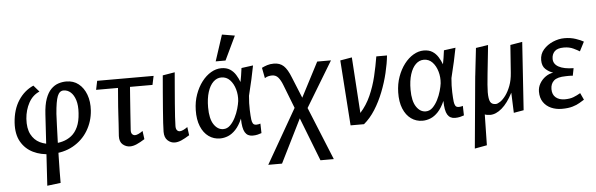

<svg xmlns="http://www.w3.org/2000/svg" viewBox="-54 -879 4037 1300"><g transform="rotate(-5 1964.5 -229.0)"><path d="M219.7 228.3 249 -253.5Q252.7 -318.3 267.5 -359.3Q282.3 -400.4 304.9 -423.2Q327.5 -446 354.2 -454.9Q381 -463.8 408.7 -463.8Q457.7 -463.8 492.1 -436.4Q526.6 -409 544.2 -361.8Q561.9 -314.6 557.9 -253.6Q552.6 -179 515.5 -117.6Q478.5 -56.1 413.7 -19.9Q348.9 16.3 261.1 16.3Q196.3 16.3 143.1 -9.6Q90 -35.5 60.7 -86.9Q31.5 -138.3 36.5 -216.2Q42.5 -305.2 82.3 -366.4Q122.1 -427.5 184.8 -455.2L222.3 -411.7Q175 -391.4 148.8 -343.3Q122.6 -295.2 118.1 -235.7Q113.9 -170.7 135.1 -129.9Q156.4 -89.2 194.5 -70.5Q232.7 -51.9 277.3 -51.9Q314.3 -51.9 348 -61Q381.7 -70.1 408.9 -91.3Q436 -112.6 453 -149.6Q470.1 -186.5 473.5 -242.7Q477.3 -295.7 465.9 -331.6Q454.5 -367.5 433.4 -386.1Q412.3 -404.8 385.2 -404.8Q357.5 -404.8 343.9 -370.7Q330.3 -336.6 323.6 -251Q322.3 -222 320.3 -174.9Q318.3 -127.8 316.7 -72.5Q315.1 -17.3 313.7 38.4Q312.3 94 311.7 141Q311.1 188 311.3 217Z M801.7 11.8Q774.5 11.8 752.4 -6.6Q730.3 -25.1 731.7 -64.4Q735.5 -114.5 737.4 -148.5Q739.4 -182.5 740.9 -208.9Q742.4 -235.3 744.3 -263.1Q746.2 -290.9 749.5 -329.5Q752.7 -368 757.2 -425.6L839.6 -439.5Q835.4 -381.1 831 -325.1Q826.6 -269.2 823 -212.9Q819.4 -156.5 815.2 -98.2Q814.2 -78.5 822.5 -69.8Q830.9 -61.1 841.9 -61.1Q851.7 -61.1 865.9 -67.7Q880.1 -74.3 894.5 -85L902.1 -28.7Q870.2 -8.7 846.4 1.6Q822.6 11.8 801.7 11.8ZM605.5 -389.7 618 -450H1001.6L988.8 -389.7Z M1105.9 11.8Q1078.6 11.8 1057.3 -7.8Q1035.9 -27.5 1035.9 -67Q1035.9 -88 1038.4 -128Q1040.9 -168 1045 -220.7Q1049.1 -273.4 1053.9 -332Q1058.6 -390.5 1063.7 -448L1146.1 -461.8Q1142.1 -410.6 1137.2 -356Q1132.3 -301.4 1128.6 -251Q1124.9 -200.7 1122.1 -160.6Q1119.4 -120.4 1119.4 -98.2Q1119.4 -78.5 1127.2 -69.8Q1135.1 -61.1 1146.1 -61.1Q1155.9 -61.1 1170.1 -67.7Q1184.3 -74.3 1198.7 -85L1206.3 -28.7Q1174.4 -8.7 1150.6 1.6Q1126.8 11.8 1105.9 11.8Z M1413.3 11.3Q1370.5 11.3 1336.4 -12.9Q1302.3 -37.2 1283.2 -83.5Q1264.2 -129.7 1265.7 -194.6Q1267 -251.5 1284.4 -300Q1301.8 -348.5 1329.6 -384.9Q1357.5 -421.4 1392 -441.6Q1426.6 -461.8 1461.9 -461.8Q1497.8 -461.8 1521.1 -446.7Q1544.5 -431.5 1559.5 -407.4Q1574.5 -383.3 1584.2 -357.4Q1586.9 -371.5 1591.8 -400.2Q1596.6 -428.9 1599.1 -451.2L1678.4 -461.8Q1670.7 -421 1659.3 -369.3Q1647.8 -317.5 1633.3 -259.5Q1628.5 -206.9 1630.2 -163.5Q1631.8 -120.1 1634.6 -97.9Q1636.6 -81.8 1642.9 -71.1Q1649.2 -60.3 1666.6 -60.3Q1672.7 -60.3 1681.3 -61.8Q1689.8 -63.3 1693.8 -65.1L1695.4 -0.4Q1684.5 3.8 1668.7 7.6Q1652.9 11.3 1634.3 11.3Q1599.6 11.3 1582.9 -16.5Q1566.2 -44.4 1565.5 -110.1Q1545 -63.4 1520 -36.9Q1495 -10.4 1467.9 0.5Q1440.8 11.3 1413.3 11.3ZM1440.8 -49.9Q1467.2 -49.9 1487.5 -69.8Q1507.8 -89.8 1522.7 -119.2Q1537.7 -148.6 1546.3 -179.2Q1554.9 -209.9 1557.4 -230.4Q1561.5 -271.7 1550.3 -310.6Q1539.1 -349.6 1515.5 -374.5Q1491.9 -399.4 1457.3 -399.4Q1426.5 -399.4 1402.4 -376.1Q1378.2 -352.8 1364.4 -309.2Q1350.6 -265.6 1350.6 -204.9Q1350.6 -127.9 1376.6 -88.9Q1402.6 -49.9 1440.8 -49.9ZM1428.9 -511.1 1486.9 -688.3 1573.5 -673.8 1495.8 -511.1Z M2077.3 217.6 1871.6 -310.9Q1858.9 -344.3 1842.7 -363.6Q1826.5 -382.9 1800.5 -382.9Q1790.5 -382.9 1777.2 -380.4Q1764 -377.9 1751 -369.2L1737.3 -440.4Q1753.6 -448.6 1773.6 -455.2Q1793.5 -461.8 1819.6 -461.8Q1860.5 -461.8 1886.1 -437.8Q1911.6 -413.8 1933.4 -357.6L2168 217.6ZM1722.5 217.6 1943.8 -168.5 1979.6 -111.1 1816.1 217.6ZM2006.3 -117.7 1970.8 -175.3 2113.5 -450H2207.2Z M2301 0 2270 -444 2349.7 -457.7 2374.3 -78Q2417.5 -125.7 2444.9 -187.3Q2472.3 -248.9 2488.5 -316.7Q2504.6 -384.5 2515.3 -450H2588Q2582.7 -396.3 2567.4 -332.4Q2552.2 -268.5 2527.4 -205.5Q2502.7 -142.4 2468.7 -88.7Q2434.6 -35.1 2392.3 0Z M2789.3 11.3Q2746.5 11.3 2712.4 -12.9Q2678.3 -37.2 2659.2 -83.5Q2640.2 -129.7 2641.7 -194.6Q2643 -251.5 2660.4 -300Q2677.8 -348.5 2705.6 -384.9Q2733.5 -421.4 2768 -441.6Q2802.6 -461.8 2837.9 -461.8Q2873.8 -461.8 2897.1 -446.7Q2920.5 -431.5 2935.5 -407.4Q2950.5 -383.3 2960.2 -357.4Q2962.9 -371.5 2967.8 -400.2Q2972.6 -428.9 2975.1 -451.2L3054.4 -461.8Q3046.7 -421 3035.3 -369.3Q3023.8 -317.5 3009.3 -259.5Q3004.5 -206.9 3006.2 -163.5Q3007.8 -120.1 3010.6 -97.9Q3012.6 -81.8 3018.9 -71.1Q3025.2 -60.3 3042.6 -60.3Q3048.7 -60.3 3057.3 -61.8Q3065.8 -63.3 3069.8 -65.1L3071.4 -0.4Q3060.5 3.8 3044.7 7.6Q3028.9 11.3 3010.3 11.3Q2975.6 11.3 2958.9 -16.5Q2942.2 -44.4 2941.5 -110.1Q2921 -63.4 2896 -36.9Q2871 -10.4 2843.9 0.5Q2816.8 11.3 2789.3 11.3ZM2816.8 -49.9Q2843.2 -49.9 2863.5 -69.8Q2883.8 -89.8 2898.7 -119.2Q2913.7 -148.6 2922.3 -179.2Q2930.9 -209.9 2933.4 -230.4Q2937.5 -271.7 2926.3 -310.6Q2915.1 -349.6 2891.5 -374.5Q2867.9 -399.4 2833.3 -399.4Q2802.5 -399.4 2778.4 -376.1Q2754.2 -352.8 2740.4 -309.2Q2726.6 -265.6 2726.6 -204.9Q2726.6 -127.9 2752.6 -88.9Q2778.6 -49.9 2816.8 -49.9Z M3125.4 229.9 3171.1 -262 3213 -10 3208.6 214.7ZM3409.5 11.8 3404.3 -125.4Q3369.3 -57.1 3328.7 -22.6Q3288.1 11.8 3249.3 11.8Q3204.4 11.8 3181.9 -17.3Q3159.4 -46.5 3159.4 -105.8Q3159.4 -129.8 3162.1 -166.5Q3164.9 -203.1 3169.5 -245.3Q3174.2 -287.5 3178.8 -328.4Q3183.4 -369.2 3187.1 -401.2Q3190.7 -433.2 3192.4 -448.2L3275.6 -460.9Q3274.3 -446.9 3271.1 -415.5Q3267.8 -384.2 3263.6 -344.9Q3259.3 -305.7 3255.2 -266Q3251.1 -226.3 3248.4 -193.3Q3245.8 -160.3 3245.8 -142.3Q3245.8 -95.9 3255.9 -77.1Q3266 -58.3 3292.7 -58.3Q3305.4 -58.3 3324.3 -71Q3343.2 -83.8 3361.8 -109.2Q3380.5 -134.5 3394.9 -172.5Q3409.3 -210.4 3412.8 -260.7L3426.3 -448L3508 -461.8L3477.2 0Z M3736.2 13.3Q3696.4 13.3 3663.5 -1.3Q3630.7 -15.9 3611.1 -44.5Q3591.5 -73.2 3591.5 -115.8Q3591.5 -145.8 3606.7 -171.6Q3621.9 -197.5 3646.1 -214.7Q3670.4 -232 3698.6 -236Q3670.6 -244.8 3647.8 -265.8Q3625 -286.8 3625 -327.2Q3625 -368.7 3651.1 -398.6Q3677.2 -428.5 3716.3 -445.2Q3755.4 -461.8 3795 -461.8Q3837 -461.8 3872.1 -449.7Q3907.3 -437.6 3924.1 -427.1L3891.5 -363.8Q3878.5 -372.1 3850.4 -385.7Q3822.3 -399.2 3785.1 -399.2Q3741.1 -399.2 3722 -379.6Q3703 -360 3703 -329Q3703 -294 3738 -274.6Q3773 -255.2 3839.1 -254.2L3829.1 -203.7Q3823.3 -204.4 3815.2 -204.8Q3807.1 -205.2 3798.5 -205Q3789.9 -204.9 3780.9 -204.6Q3724.1 -204.1 3700.7 -183.2Q3677.3 -162.2 3677.3 -125.5Q3677.3 -88 3700.7 -68.6Q3724 -49.3 3761.7 -49.3Q3796.7 -49.3 3820.5 -58.5Q3844.4 -67.7 3868.7 -81.9L3890.2 -35.5Q3877.2 -27.8 3858.1 -16Q3839 -4.2 3809.5 4.5Q3780.1 13.3 3736.2 13.3Z"/></g></svg>

Font: Ancizar Sans Thin
Style: Italic
Weight: 100
Italic angle: -4°
Designer: Cesar Puertas, Viviana Monsalve, Julian Moncada, Julian Prieto, Jose Castro, Mariel Hernandez, Felipe Aragon, Sara Alarc
Version: Version 8.100